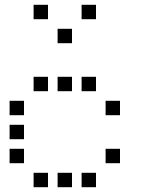

<svg xmlns="http://www.w3.org/2000/svg" viewBox="-20 -800 640 800"><path d="M121 -780Q120 -780 120 -780Q120 -780 120 -779V-721Q120 -720 120 -720Q120 -720 121 -720H179Q180 -720 180 -720Q180 -720 180 -721V-779Q180 -780 180 -780Q180 -780 179 -780ZM321 -780Q320 -780 320 -780Q320 -780 320 -779V-721Q320 -720 320 -720Q320 -720 321 -720H379Q380 -720 380 -720Q380 -720 380 -721V-779Q380 -780 380 -780Q380 -780 379 -780ZM221 -680Q220 -680 220 -680Q220 -680 220 -679V-621Q220 -620 220 -620Q220 -620 221 -620H279Q280 -620 280 -620Q280 -620 280 -621V-679Q280 -680 280 -680Q280 -680 279 -680ZM121 -480Q120 -480 120 -480Q120 -480 120 -479V-421Q120 -420 120 -420Q120 -420 121 -420H179Q180 -420 180 -420Q180 -420 180 -421V-479Q180 -480 180 -480Q180 -480 179 -480ZM221 -480Q220 -480 220 -480Q220 -480 220 -479V-421Q220 -420 220 -420Q220 -420 221 -420H279Q280 -420 280 -420Q280 -420 280 -421V-479Q280 -480 280 -480Q280 -480 279 -480ZM321 -480Q320 -480 320 -480Q320 -480 320 -479V-421Q320 -420 320 -420Q320 -420 321 -420H379Q380 -420 380 -420Q380 -420 380 -421V-479Q380 -480 380 -480Q380 -480 379 -480ZM21 -380Q20 -380 20 -380Q20 -380 20 -379V-321Q20 -320 20 -320Q20 -320 21 -320H79Q80 -320 80 -320Q80 -320 80 -321V-379Q80 -380 80 -380Q80 -380 79 -380ZM421 -380Q420 -380 420 -380Q420 -380 420 -379V-321Q420 -320 420 -320Q420 -320 421 -320H479Q480 -320 480 -320Q480 -320 480 -321V-379Q480 -380 480 -380Q480 -380 479 -380ZM21 -280Q20 -280 20 -280Q20 -280 20 -279V-221Q20 -220 20 -220Q20 -220 21 -220H79Q80 -220 80 -220Q80 -220 80 -221V-279Q80 -280 80 -280Q80 -280 79 -280ZM21 -180Q20 -180 20 -180Q20 -180 20 -179V-121Q20 -120 20 -120Q20 -120 21 -120H79Q80 -120 80 -120Q80 -120 80 -121V-179Q80 -180 80 -180Q80 -180 79 -180ZM421 -180Q420 -180 420 -180Q420 -180 420 -179V-121Q420 -120 420 -120Q420 -120 421 -120H479Q480 -120 480 -120Q480 -120 480 -121V-179Q480 -180 480 -180Q480 -180 479 -180ZM121 -80Q120 -80 120 -80Q120 -80 120 -79V-21Q120 -20 120 -20Q120 -20 121 -20H179Q180 -20 180 -20Q180 -20 180 -21V-79Q180 -80 180 -80Q180 -80 179 -80ZM221 -80Q220 -80 220 -80Q220 -80 220 -79V-21Q220 -20 220 -20Q220 -20 221 -20H279Q280 -20 280 -20Q280 -20 280 -21V-79Q280 -80 280 -80Q280 -80 279 -80ZM321 -80Q320 -80 320 -80Q320 -80 320 -79V-21Q320 -20 320 -20Q320 -20 321 -20H379Q380 -20 380 -20Q380 -20 380 -21V-79Q380 -80 380 -80Q380 -80 379 -80Z"/></svg>

Font: Doto Medium
Style: Regular
Weight: 500
Monospace: yes
Version: Version 1.000